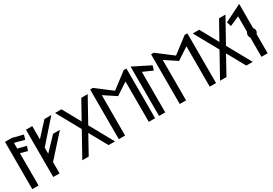

<svg xmlns="http://www.w3.org/2000/svg" viewBox="38 -1939 4194 2955"><g transform="rotate(-30 2134.5 -462.0)"><path d="M32 -20H144V-594L269 -561L294 -639L144 -676V-778L318 -732L341 -812L153 -860H32Z M517 -20V-221L857 -598H736L517 -369V-477L856 -861H734L517 -625V-861H405V-21Z M1269 -440 1502 -860H1388L1211 -542L1035 -860H921L1154 -440L921 -20H1035L1211 -338L1388 -20H1502Z M2103 -20H2215V-903L2168 -904L1893 -694L1617 -904L1570 -903V-20H1682V-738L1892 -599L2103 -738Z M2395 -20V-740L2565 -665L2589 -745L2285 -897V-20Z M3186 -20H3298V-903L3251 -904L2976 -694L2700 -904L2653 -903V-20H2765V-738L2975 -599L3186 -738Z M3717 -440 3950 -860H3836L3659 -542L3483 -860H3369L3602 -440L3369 -20H3483L3659 -338L3836 -20H3950Z M4215 -359 4217 -361C4229 -376 4237 -394 4237 -413C4237 -432 4229 -450 4217 -465L4215 -467V-897L3911 -745L3935 -665L4105 -740V-463L4103 -461C4093 -448 4087 -431 4087 -413C4087 -395 4093 -378 4103 -365L4105 -363V-20H4215Z"/></g></svg>

Font: Ny Stormning
Style: Gr
Weight: 400
Designer: Robert Jablonski, Mew Too
Foundry: Cannot Into Space Fonts
Version: Version 0.90